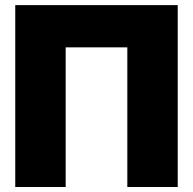

<svg xmlns="http://www.w3.org/2000/svg" viewBox="-20 -748 772 768"><path d="M690.9 -727.5V0H489.3V-558.6H242.7V0H41V-727.5Z"/></svg>

Font: Inter 28pt Black
Style: Regular
Weight: 900
Designer: Rasmus Andersson
Foundry: rsms
Version: Version 4.001;git-66647c0bb